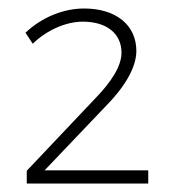

<svg xmlns="http://www.w3.org/2000/svg" viewBox="-20 -792 416 452"><path d="M203 -559 43 -390V-360H329V-391H85L227 -540C273 -586 301 -633 301 -672C301 -733 253 -772 178 -772C129 -772 78 -751 40 -715L57 -689C90 -721 135 -741 175 -741C231 -741 266 -713 266 -668C266 -636 242 -599 203 -559Z"/></svg>

Font: Montserrat ExtraLight
Style: Regular
Weight: 250
Designer: Julieta Ulanovsky
Foundry: Julieta Ulanovsky
Version: Version 4.000